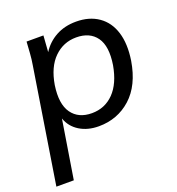

<svg xmlns="http://www.w3.org/2000/svg" viewBox="-132 -619 869 942"><g transform="rotate(-20 302.5 -148.0)"><path d="M2 216 97 -384Q102 -413 104 -443Q106 -473 108 -503H196L190 -418Q218 -462 263.5 -487Q309 -512 369 -512Q438 -512 485.5 -479Q533 -446 552 -385Q571 -324 558 -239Q538 -117 468 -54Q398 9 300 9Q242 9 200 -17Q158 -43 142 -89L93 216ZM290 -63Q358 -63 404.5 -110.5Q451 -158 467 -249Q482 -344 448 -391.5Q414 -439 343 -439Q276 -439 228 -392Q180 -345 165 -255Q151 -160 185.5 -111.5Q220 -63 290 -63Z"/></g></svg>

Font: Mulish Medium
Style: Italic
Weight: 500
Italic angle: -9°
Designer: Vernon Adams
Foundry: Vernon Adams
Version: Version 3.603; ttfautohint (v1.8.3)